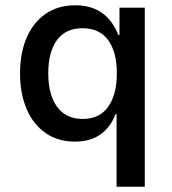

<svg xmlns="http://www.w3.org/2000/svg" viewBox="-20 -528 651 728"><path d="M422 180V-95H418Q399 -45 360.5 -18Q322 9 264 9Q200 9 153 -23.5Q106 -56 81 -114.5Q56 -173 56 -249Q56 -327 81 -385Q106 -443 153 -475.5Q200 -508 266 -508Q325 -508 365.5 -480Q406 -452 429 -395H433V-499H529V180ZM294 -77Q357 -77 390 -123Q423 -169 423 -250Q423 -331 390 -376Q357 -421 293 -421Q229 -421 196 -376Q163 -331 163 -250Q163 -169 196.5 -123Q230 -77 294 -77Z"/></svg>

Font: Nunito Sans 7pt SemiCondensed SemiBold
Style: Regular
Weight: 600
Width: 4
Designer: Vernon Adams
Foundry: Vernon Adams
Version: Version 3.101;gftools[0.9.27]